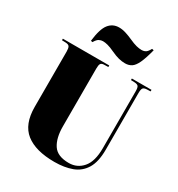

<svg xmlns="http://www.w3.org/2000/svg" viewBox="-228 -1128 1191 1287"><g transform="rotate(30 368.0 -485.0)"><path d="M388 14Q242 14 166 -46Q90 -106 90 -240V-668Q90 -693 83.5 -704.5Q77 -716 54 -717L25 -718V-730H384V-718L349 -717Q331 -716 325 -705.5Q319 -695 319 -668V-221Q319 -131 353 -79.5Q387 -28 475 -28Q540 -28 582 -77Q624 -126 624 -228V-668Q624 -697 616.5 -706.5Q609 -716 586 -717L559 -718V-730H711V-718L682 -717Q661 -716 653.5 -706.5Q646 -697 646 -668V-229Q646 -135 613.5 -82Q581 -29 523 -7.5Q465 14 388 14ZM468 -795Q443 -795 417.5 -801.5Q392 -808 360 -823Q326 -839 304.5 -844.5Q283 -850 267 -850Q252 -850 237.5 -842.5Q223 -835 208 -809L195 -812Q206 -908 236 -946Q266 -984 315 -984Q341 -984 369 -975Q397 -966 421 -955Q456 -939 478.5 -933.5Q501 -928 518 -928Q538 -928 551 -936.5Q564 -945 577 -970L591 -967Q573 -897 555.5 -859.5Q538 -822 517 -808.5Q496 -795 468 -795Z"/></g></svg>

Font: Display Black
Style: Regular
Weight: 900
Designer: Latin by Veronika Burian and Jose Scaglione. Greek by Irene Vlachou. Cyrillic by Vera Evstafieva.
Foundry: TypeTogether
Version: Version 3.002